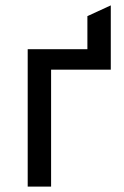

<svg xmlns="http://www.w3.org/2000/svg" viewBox="-20 -694 462 714"><path d="M83 0V-511H305V-634L392 -674V-435H170V0Z"/></svg>

Font: Overpass
Style: Regular
Weight: 400
Designer: Delve Withrington, Dave Bailey, Thomas Jockin
Foundry: Delve Fonts LLC
Version: Version 4.000